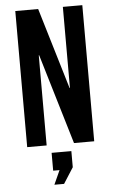

<svg xmlns="http://www.w3.org/2000/svg" viewBox="-60 -740 579 984"><g transform="rotate(-5 229.5 -248.0)"><path d="M280.8 123 229 204.1H179.2L211.9 131.8H179.2V40H280.8ZM401.9 0H297.9L159.2 -463.9H157.2V0H57.1V-700.2H174.8L299.8 -283.2H301.8V-700.2H401.9Z"/></g></svg>

Font: BaseOne
Style: Regular
Weight: 400
Designer: Domenico Catapano
Foundry: Design by Basse
Version: Version 1.000;PS 001.001;hotconv 1.0.56